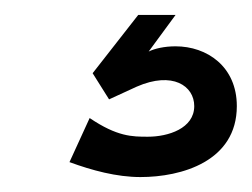

<svg xmlns="http://www.w3.org/2000/svg" viewBox="-20 -20 337 257"><path d="M73 197C103 208 136 217 168 217C223 217 297 196 297 122C297 69 257 42 215 42C200 42 187 45 179 49L215 0H165L104 78L126 113L163 96C211 75 240 95 240 122C240 152 205 163 178 163C157 163 137 163 100 138Z"/></svg>

Font: Advent Pro
Style: Medium
Weight: 500
Designer: Andreas Kalpakidis
Foundry: Andreas Kalpakidis
Version: Version 2.002 2008